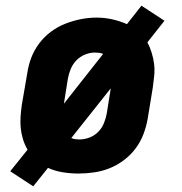

<svg xmlns="http://www.w3.org/2000/svg" viewBox="-20 -603 640 676"><path d="M97 53 16 0 77 -76Q67 -93 61 -112.5Q55 -132 53 -152Q51 -172 52.5 -193Q54 -214 57 -235L76 -345Q80 -373 90 -399.5Q100 -426 117.5 -449.5Q135 -473 159 -491Q183 -509 210 -519.5Q237 -530 264.5 -535.5Q292 -541 320 -541Q348 -541 375 -535Q402 -529 427 -518L478 -583L559 -530L499 -454Q508 -437 514 -417.5Q520 -398 522.5 -378Q525 -358 523 -337Q521 -316 518 -295L500 -185Q495 -157 485 -130.5Q475 -104 457.5 -80.5Q440 -57 416 -39Q392 -21 365.5 -10.5Q339 0 311 4Q283 8 256 8Q228 8 200.5 3.5Q173 -1 149 -12ZM205 -238 343 -413Q337 -416 329.5 -417Q322 -418 314 -418Q297 -418 279.5 -411Q262 -404 249 -390.5Q236 -377 229 -360Q222 -343 219 -326ZM259 -112Q277 -112 294.5 -118.5Q312 -125 325.5 -138.5Q339 -152 346 -169.5Q353 -187 356 -204L370 -292L231 -117Q238 -114 245 -113Q252 -112 259 -112Z"/></svg>

Font: Iosevka Curly Slab HvExObl
Style: Regular
Weight: 900
Width: 7
Italic angle: -9°
Monospace: yes
Designer: Belleve Invis
Foundry: Belleve Invis
Version: Version 11.1.0; ttfautohint (v1.8.3)